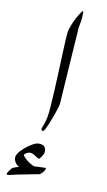

<svg xmlns="http://www.w3.org/2000/svg" viewBox="-176 -668 542 973"><g transform="rotate(20 95.5 -181.5)"><path d="M139.6 -153.3Q139.6 -147.9 138.2 -134.3Q136.7 -120.6 133.8 -103.3Q130.9 -85.9 127.2 -66.9Q123.5 -47.9 119.9 -32.2Q116.2 -16.6 112.3 -6.3Q108.4 3.9 105.5 3.9Q94.7 3.9 94.7 -6.3Q94.7 -9.8 98.9 -28.1Q103 -46.4 103 -75.2Q103 -93.3 99.1 -130.1Q95.2 -167 89.6 -212.6Q84 -258.3 77.4 -307.4Q70.8 -356.4 64.9 -398.9Q59.1 -441.4 55.4 -472.4Q51.8 -503.4 51.8 -512.2Q51.8 -526.9 56.2 -548.1Q60.5 -569.3 66.7 -588.6Q72.8 -607.9 79.3 -622.1Q85.9 -636.2 89.4 -637.2Q90.8 -635.3 92 -628.9Q93.3 -622.6 94.2 -614.7Q95.2 -606.9 95.9 -598.9Q96.7 -590.8 96.7 -585.9V-549.3ZM185.1 177.7Q185.1 179.7 183.3 185.5Q181.6 191.4 178.5 197.5Q175.3 203.6 170.4 209.5Q165.5 215.3 159.7 217.3Q155.8 218.8 147.7 221.4Q139.6 224.1 128.9 228.3Q118.2 232.4 105.2 237.8Q92.3 243.2 79.1 247.6Q47.4 259.8 32.5 266.8Q17.6 273.9 12.2 273.9Q6.8 273.9 6.8 268.6Q6.8 266.1 8.8 261.2Q10.7 256.3 13.4 251.2Q16.1 246.1 18.8 241.2Q21.5 236.3 22.5 234.4Q24.4 232.4 28.6 229.7Q32.7 227.1 37.6 224.1Q42.5 221.2 47.1 219.2Q51.8 217.3 54.2 215.8Q48.8 214.4 42.7 210.9Q36.6 207.5 31.5 202.1Q26.4 196.8 22.5 189.7Q18.6 182.6 18.6 173.3Q18.6 165.5 22.5 156.2Q26.4 147 32.5 137.7Q38.6 128.4 46.1 119.4Q53.7 110.4 61 102.5Q73.2 90.3 82.3 83.5Q91.3 76.7 98.1 73.7Q105 70.8 110.8 70.3Q116.7 69.8 123 69.8Q137.2 69.8 144 81.1Q150.9 92.3 150.9 105Q150.9 108.4 148.9 114.7Q147 121.1 144 127.7Q141.1 134.3 138.2 138.7Q135.3 143.1 133.3 143.1Q130.9 143.1 125.7 140.9Q120.6 138.7 114 136Q107.4 133.3 100.3 131.1Q93.3 128.9 87.4 128.9Q76.7 128.9 66.7 136.7Q56.6 144.5 56.6 151.4Q56.6 153.3 63.7 158.9Q70.8 164.6 81.5 170.7Q92.3 176.8 104.2 181.4Q116.2 186 125.5 187Q133.3 185.1 142.3 183.1Q151.4 181.2 159.4 179.4Q167.5 177.7 173.3 176.5Q179.2 175.3 181.2 174.8Q182.6 174.8 183.8 175Q185.1 175.3 185.1 177.7Z"/></g></svg>

Font: Accordance
Style: Italic
Weight: 400
Italic angle: -11°
Version: Version 1.2 (build January 31, 2020) Miklal Software Solutio